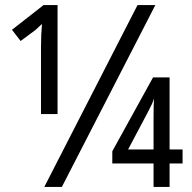

<svg xmlns="http://www.w3.org/2000/svg" viewBox="-20 -734 754 754"><path d="M141 -549Q141 -599 145 -640L119 -616L61 -573L27 -617L151 -714H206V-286H141ZM520 -714H590L223 0H154ZM583 -92H421V-140L581 -430H646V-147H697V-92H646V0H583ZM583 -147V-269Q583 -330 585 -347Q579 -328 563 -298L483 -147Z"/></svg>

Font: Noto Sans UI Cond
Style: Regular
Weight: 400
Width: 3
Designer: Monotype Design Team
Foundry: Monotype Imaging Inc.
Version: Version 1.001